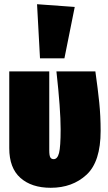

<svg xmlns="http://www.w3.org/2000/svg" viewBox="-20 -873 513 912"><path d="M458 -251Q458 -105 391 -43Q324 19 221 19Q130 19 77 -28Q24 -75 24 -169V-534H214V-159Q214 -134 219 -125.5Q224 -117 235 -117Q253 -117 260.5 -146.5Q268 -176 268 -259Q268 -354 248 -534H433Q445 -449 451.5 -385.5Q458 -322 458 -251ZM156 -853 335 -840 286 -596H170Z"/></svg>

Font: Fira Sans Extra Condensed Black
Style: Regular
Weight: 900
Width: 1
Designer: Carrois Corporate & Edenspiekermann AG
Foundry: Carrois Corporate GbR & Edenspiekermann AG
Version: Version 4.203